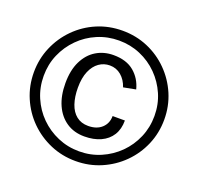

<svg xmlns="http://www.w3.org/2000/svg" viewBox="-118 -784 947 918"><g transform="rotate(20 356.0 -325.5)"><path d="M355 -119Q302.5 -119 264 -144.8Q225.5 -170.5 204.5 -217.2Q183.5 -264 183.5 -328Q183.5 -394 206 -439.8Q228.5 -485.5 267.2 -509Q306 -532.5 355 -532.5Q421 -532.5 460 -499.5Q499 -466.5 512 -415L449.5 -403Q438 -438 413.2 -459Q388.5 -480 355 -480Q325 -480 300.5 -462.8Q276 -445.5 261.5 -411.8Q247 -378 247 -328Q247 -281.5 259 -246.2Q271 -211 295.2 -191.8Q319.5 -172.5 355 -172.5Q398.5 -172.5 424 -196Q449.5 -219.5 449.5 -257H512Q512 -213 492.8 -182.2Q473.5 -151.5 438 -135.2Q402.5 -119 355 -119ZM356 -43.5Q414 -43.5 465 -65.5Q516 -87.5 554.8 -126Q593.5 -164.5 615.5 -215.8Q637.5 -267 637.5 -325.5Q637.5 -384 615.5 -434.8Q593.5 -485.5 554.8 -524.5Q516 -563.5 465 -585.2Q414 -607 356 -607Q298 -607 246.8 -585.2Q195.5 -563.5 156.8 -524.5Q118 -485.5 96 -434.8Q74 -384 74 -325.5Q74 -267 96 -215.8Q118 -164.5 156.8 -126Q195.5 -87.5 246.8 -65.5Q298 -43.5 356 -43.5ZM356 6Q287 6 227 -19.8Q167 -45.5 121.2 -91Q75.5 -136.5 49.8 -196.8Q24 -257 24 -325.5Q24 -393.5 49.8 -453.8Q75.5 -514 121.2 -560Q167 -606 227 -631.5Q287 -657 356 -657Q424.5 -657 484.5 -631.5Q544.5 -606 590.2 -560Q636 -514 661.8 -453.8Q687.5 -393.5 687.5 -325.5Q687.5 -257 661.8 -196.8Q636 -136.5 590.2 -91Q544.5 -45.5 484.5 -19.8Q424.5 6 356 6Z"/></g></svg>

Font: Betinya Sans Medium
Style: Regular
Weight: 500
Designer: Jonathan Pinhorn
Version: Version 2.001;December 9, 2019;FontCreator 12.0.0.2547 64-bi